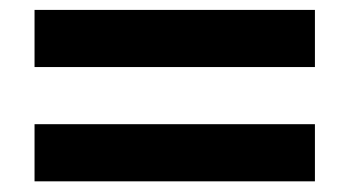

<svg xmlns="http://www.w3.org/2000/svg" viewBox="-20 -522 688 378"><path d="M48 -390V-502.5H600V-390ZM48 -165V-277.5H600V-165Z"/></svg>

Font: Geologica-Sharp
Style: Regular
Weight: 100
Designer: Sindre Bremnes, Frode Helland
Foundry: Monokrom Skriftforlag AS
Version: Version 1.010;gftools[0.9.28]